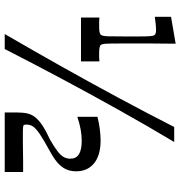

<svg xmlns="http://www.w3.org/2000/svg" viewBox="4 -750 746 793"><g transform="rotate(90 376.5 -353.0)"><path d="M52 -315V-391Q62 -390 70.5 -390Q79 -390 85 -390Q104 -390 111 -391.5Q118 -393 121 -395Q125 -398 127 -405Q129 -412 129.5 -431Q130 -450 130 -490Q130 -535 130 -560.5Q130 -586 129 -598Q128 -610 126.5 -614Q125 -618 123 -620Q118 -625 103 -625Q96 -625 83 -624Q70 -623 49 -620V-687L160 -706Q159 -650 159 -595.5Q159 -541 159 -490Q159 -450 159.5 -430.5Q160 -411 162 -404Q164 -397 168 -394Q171 -393 177.5 -391.5Q184 -390 201 -390Q207 -390 215.5 -390Q224 -390 233 -391V-315ZM120 0Q184 -110 251.5 -230Q319 -350 383.5 -470Q448 -590 504 -700H566Q500 -590 433 -470Q366 -350 302 -230Q238 -110 182 0ZM444 0V-51Q444 -77 448.5 -95Q453 -113 465 -127.5Q477 -142 499 -156.5Q521 -171 556 -187Q589 -206 606 -219.5Q623 -233 629 -245.5Q635 -258 635 -271Q635 -295 616.5 -306.5Q598 -318 561 -318Q538 -318 513.5 -313.5Q489 -309 462 -300V-383Q489 -390 515.5 -393Q542 -396 559 -396Q621 -396 654 -369Q687 -342 687 -295Q687 -270 677.5 -251Q668 -232 649.5 -216.5Q631 -201 603 -186Q557 -161 533.5 -145Q510 -129 502 -117Q494 -105 494 -90Q494 -79 498.5 -77Q503 -75 525 -75Q549 -75 569 -75Q589 -75 607 -75.5Q625 -76 645.5 -76Q666 -76 690 -76V0Z"/></g></svg>

Font: Ojuju SemiBold
Style: Regular
Weight: 600
Designer: Chisaokwu Joboson, Mirko Velimirovic
Foundry: Udi Foundry
Version: Version 1.000